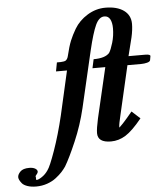

<svg xmlns="http://www.w3.org/2000/svg" viewBox="-187 -751 870 1012"><g transform="rotate(-5 248.0 -244.5)"><path d="M498 -386.2 438 -126Q426.8 -80.1 426.8 -65.9Q426.8 -60.1 420.9 -58.1Q436 -65.9 498 -141.1L542 -101.1Q491.2 -38.6 454.6 -15.9Q418 6.8 377 6.8Q307.1 6.8 307.1 -43Q307.1 -67.4 318.8 -120.1L380.9 -386.2H313L323.2 -433.1Q384.8 -433.1 407.2 -459Q417 -473.6 428 -510.3Q439 -546.9 439 -586.9Q439 -616.7 429.2 -634.8Q419.4 -652.8 398.9 -652.8Q370.6 -652.8 352.1 -612.3Q333.5 -571.8 312 -481L242.2 -181.2Q221.2 -92.3 185.5 -9.3Q149.9 73.7 124 117.2Q114.7 130.9 102.1 144.8Q89.4 158.7 69.3 174.3Q49.3 189.9 21.7 199.5Q-5.9 209 -36.1 209Q-63.5 209 -83 202.1Q-102.5 195.3 -111.1 184.8Q-119.6 174.3 -123.3 166.3Q-127 158.2 -127 151.9Q-127 137.7 -112.5 122.8Q-98.1 107.9 -64.9 107.9Q-45.9 107.9 -33.9 114.7Q-22 121.6 -22 131.8Q-22 138.7 -36.1 154.8Q-35.6 154.3 -35.2 155.3Q-34.7 156.2 -34.4 158.7Q-34.2 161.1 -34.2 163.1V167Q-34.2 174.8 -32.2 174.8Q-22 174.8 -2.9 162.1Q16.1 149.4 29.8 128.9Q43.9 110.4 72.5 29.3Q101.1 -51.8 125 -151.9L178.2 -386.2H120.1L128.9 -433.1Q143.1 -433.1 149.2 -433.3Q155.3 -433.6 163.8 -434.8Q172.4 -436 176.3 -439Q180.2 -441.9 183.6 -447.3Q187 -452.6 189 -460.9Q201.2 -512.2 213.1 -541.3Q225.1 -570.3 243.2 -601.1Q268.1 -643.1 313 -670.7Q357.9 -698.2 408.2 -698.2Q469.7 -698.2 505.4 -672.6Q541 -647 541 -601.1Q541 -570.3 532.2 -530.8Q528.3 -514.2 520 -481.9Q511.7 -449.7 507.8 -433.1H595.2Q623 -433.1 623 -423.8L619.1 -401.9Q617.2 -394 602.1 -390.1Q586.9 -386.2 570.8 -386.2Z"/></g></svg>

Font: Linux Libertine G
Style: Bold Italic
Weight: 700
Italic angle: -11.5°
Designer: Philipp H. Poll
Foundry: Philipp H. Poll
Version: Version 4.1.0